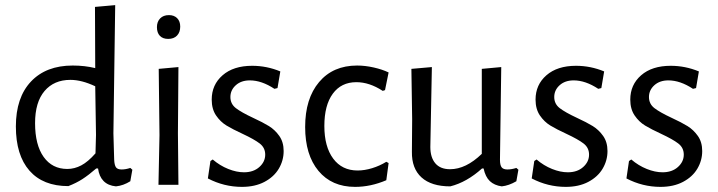

<svg xmlns="http://www.w3.org/2000/svg" viewBox="-20 -722 2805 750"><path d="M423 -201 426 -98Q427 -77 433 -68.5Q439 -60 455 -60Q471 -60 489 -66L497 -59L489 -14Q462 3 433 6Q402 3 384.5 -15Q367 -33 363 -64H356Q326 -38 302 -22.5Q278 -7 247 5Q148 5 95 -55.5Q42 -116 42 -228Q42 -341 101 -403.5Q160 -466 264 -466Q311 -466 352 -456L351 -695L430 -702ZM117 -241Q117 -156 150.5 -109Q184 -62 243 -62Q271 -62 297.5 -76Q324 -90 353 -123L355 -195L352 -385Q299 -410 255 -410Q191 -410 154 -366.5Q117 -323 117 -241Z M603 -194 600 -453 677 -460 675 -201 677 0H599ZM684 -618Q684 -596 671.5 -583Q659 -570 637 -570Q616 -570 604.5 -582Q593 -594 593 -616Q593 -637 605.5 -650Q618 -663 640 -663Q660 -663 672 -651Q684 -639 684 -618Z M1075 -443 1064 -378 1052 -375Q1002 -408 956 -408Q922 -408 901 -389Q880 -370 880 -343Q880 -316 901.5 -299.5Q923 -283 968 -262Q1007 -244 1030.5 -229.5Q1054 -215 1071 -191Q1088 -167 1088 -132Q1088 -95 1069 -63Q1050 -31 1013 -11.5Q976 8 925 8Q855 8 792 -25L802 -93L811 -99Q839 -75 871.5 -62Q904 -49 933 -49Q970 -49 993 -69.5Q1016 -90 1016 -118Q1016 -145 994.5 -161.5Q973 -178 928 -199Q889 -217 865 -231.5Q841 -246 824 -271Q807 -296 807 -333Q807 -391 849.5 -428Q892 -465 965 -465Q1022 -465 1075 -443Z M1498 -439 1484 -370 1475 -367Q1423 -401 1372 -401Q1313 -401 1280 -356Q1247 -311 1247 -230Q1247 -149 1281.5 -102.5Q1316 -56 1377 -56Q1404 -56 1433.5 -65Q1463 -74 1489 -90L1498 -85L1489 -18Q1428 8 1367 8Q1276 8 1224 -54.5Q1172 -117 1172 -226Q1172 -337 1226.5 -401.5Q1281 -466 1375 -466Q1406 -466 1439.5 -458.5Q1473 -451 1498 -439Z M2005 -59 1997 -14Q1968 3 1940 6Q1911 2 1893.5 -14.5Q1876 -31 1869 -64H1863Q1803 -10 1739 6Q1665 6 1626.5 -29Q1588 -64 1589 -129L1590 -256L1587 -453L1667 -460L1661 -148Q1661 -107 1680.5 -84Q1700 -61 1738 -61Q1800 -61 1862 -121V-453L1938 -460L1933 -98Q1933 -77 1939.5 -68.5Q1946 -60 1962 -60Q1978 -60 1997 -66Z M2340 -443 2329 -378 2317 -375Q2267 -408 2221 -408Q2187 -408 2166 -389Q2145 -370 2145 -343Q2145 -316 2166.5 -299.5Q2188 -283 2233 -262Q2272 -244 2295.5 -229.5Q2319 -215 2336 -191Q2353 -167 2353 -132Q2353 -95 2334 -63Q2315 -31 2278 -11.5Q2241 8 2190 8Q2120 8 2057 -25L2067 -93L2076 -99Q2104 -75 2136.5 -62Q2169 -49 2198 -49Q2235 -49 2258 -69.5Q2281 -90 2281 -118Q2281 -145 2259.5 -161.5Q2238 -178 2193 -199Q2154 -217 2130 -231.5Q2106 -246 2089 -271Q2072 -296 2072 -333Q2072 -391 2114.5 -428Q2157 -465 2230 -465Q2287 -465 2340 -443Z M2710 -443 2699 -378 2687 -375Q2637 -408 2591 -408Q2557 -408 2536 -389Q2515 -370 2515 -343Q2515 -316 2536.5 -299.5Q2558 -283 2603 -262Q2642 -244 2665.5 -229.5Q2689 -215 2706 -191Q2723 -167 2723 -132Q2723 -95 2704 -63Q2685 -31 2648 -11.5Q2611 8 2560 8Q2490 8 2427 -25L2437 -93L2446 -99Q2474 -75 2506.5 -62Q2539 -49 2568 -49Q2605 -49 2628 -69.5Q2651 -90 2651 -118Q2651 -145 2629.5 -161.5Q2608 -178 2563 -199Q2524 -217 2500 -231.5Q2476 -246 2459 -271Q2442 -296 2442 -333Q2442 -391 2484.5 -428Q2527 -465 2600 -465Q2657 -465 2710 -443Z"/></svg>

Font: Alegreya Sans
Style: Regular
Weight: 400
Designer: Juan Pablo del Peral
Foundry: Huerta Tipografica
Version: Version 2.008; ttfautohint (v1.6)